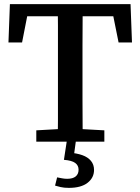

<svg xmlns="http://www.w3.org/2000/svg" viewBox="-20 -687 681 931"><path d="M156 0V-55L299 -63H341L486 -55V0ZM260 0Q261 -51 261 -102Q261 -153 261 -205Q261 -257 261 -309V-359Q261 -410 261 -461.5Q261 -513 261 -564.5Q261 -616 260 -667H381Q381 -616 380.5 -565Q380 -514 380 -462.5Q380 -411 380 -359V-309Q380 -258 380 -206Q380 -154 380.5 -103Q381 -52 381 0ZM21 -481 28 -667H613L620 -481H555L520 -655L570 -608H71L121 -655L87 -481ZM290 88 304 -4H348L337 77L316 53Q353 56 379.5 65.5Q406 75 421 93Q436 111 436 137Q436 175 404.5 199.5Q373 224 314 224Q290 224 273.5 220Q257 216 247 213L257 173Q268 175 280 177.5Q292 180 306 180Q333 180 347 168.5Q361 157 361 136Q361 115 344.5 103Q328 91 290 88Z"/></svg>

Font: Source Serif 4 Medium
Style: Regular
Weight: 500
Designer: Frank Grießhammer
Foundry: Adobe Systems Incorporated
Version: Version 4.004;hotconv 1.0.116;makeotfexe 2.5.65601